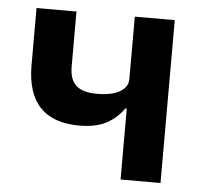

<svg xmlns="http://www.w3.org/2000/svg" viewBox="-43 -567 654 613"><g transform="rotate(5 283.5 -261.0)"><path d="M365 -227H360Q340 -197 306 -178.5Q272 -160 219 -160Q50 -160 50 -339V-522H178V-346Q178 -304 199 -285Q220 -266 266 -266Q313 -266 339 -281Q365 -296 365 -322V-522H493V0H365Z"/></g></svg>

Font: IBMPlexSans-SemiBold
Style: Regular
Weight: 600
Designer: Mike Abbink, Paul van der Laan, Pieter van Rosmalen
Foundry: Bold Monday
Version: Version 3.1